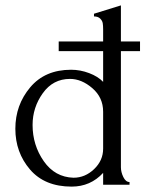

<svg xmlns="http://www.w3.org/2000/svg" viewBox="-20 -686 553 713"><path d="M198 -496V-532H363V-577Q363 -591 361.5 -600Q360 -609 352 -617Q344 -625 329 -625V-635L429 -666V-532H500V-496H429V-65Q429 -47 438 -28.5Q447 -10 461 -10V0H363V-44Q316 7 246 7Q146 7 91.5 -56.5Q37 -120 37 -208Q37 -296 92 -361.5Q147 -427 244 -427Q278 -427 311 -414.5Q344 -402 363 -382V-496ZM253 -26Q296 -26 329.5 -58Q363 -90 363 -134V-271Q363 -324 323 -358.5Q283 -393 240 -393Q177 -393 139 -340Q101 -287 101 -222Q101 -147 142.5 -87.5Q184 -28 253 -26Z"/></svg>

Font: Forum
Style: Regular
Weight: 400
Designer: Denis Masharov
Foundry: Denis Masharov
Version: Version 1.000